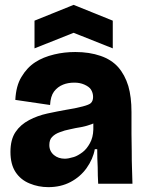

<svg xmlns="http://www.w3.org/2000/svg" viewBox="-20 -756 600 790"><path d="M122 -557V-671L283 -736L444 -671V-557L283 -621ZM179 14Q138 14 102 -1Q65 -16 44 -48Q23 -80 23 -131Q23 -182 44 -213Q64 -243 100 -262Q134 -280 175 -289Q217 -298 251 -304Q290 -310 320 -318Q347 -325 354 -332Q363 -341 363 -357Q363 -374 354 -388Q347 -399 327 -408Q309 -416 286 -416Q260 -416 240 -408Q217 -399 202 -379Q188 -360 186 -324L43 -345Q46 -403 68 -439Q91 -478 125 -500Q157 -521 203 -532Q244 -542 290 -542Q348 -542 394 -526Q438 -511 466 -480Q494 -448 508 -402Q521 -357 521 -295V-205Q521 -194 521.5 -171Q522 -148 522 -136Q522 -91 523 -68L525 0H384Q383 -11 382.5 -33.5Q382 -56 382 -68Q381 -80 380.5 -104.5Q380 -129 380 -142H370Q363 -102 336 -64Q310 -28 270 -7Q230 14 179 14ZM247 -103Q261 -103 284 -110Q300 -115 320 -130Q337 -143 350 -167Q363 -190 364 -223V-265H389Q376 -252 357 -245Q339 -238 314 -233Q307 -232 291 -229Q275 -226 268 -224Q246 -220 226 -212Q206 -205 194 -192Q183 -181 183 -159Q183 -134 202 -118Q220 -103 247 -103Z"/></svg>

Font: Bricolage Grotesque 36pt ExtraBold
Style: Regular
Weight: 800
Designer: Mathieu Triay
Foundry: Atelier Triay
Version: Version 1.000;gftools[0.9.30]